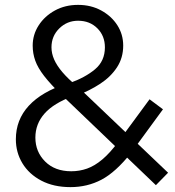

<svg xmlns="http://www.w3.org/2000/svg" viewBox="-20 -751 717 787"><path d="M648 -303 517 -124Q454 -45 396 -14.5Q338 16 269 16Q200 16 149.5 -10.5Q99 -37 72 -81.5Q45 -126 45 -180Q45 -260 98 -317.5Q151 -375 255 -409L279 -357Q200 -328 162.5 -285.5Q125 -243 125 -187Q125 -129 165 -89Q205 -49 272 -49Q306 -49 337 -60Q368 -71 399.5 -97.5Q431 -124 465 -170L593 -344ZM669 -43 619 8 245 -350 233 -361Q187 -406 161 -439.5Q135 -473 124.5 -502.5Q114 -532 114 -564Q114 -609 138.5 -647Q163 -685 205 -708Q247 -731 300 -731Q353 -731 395 -708Q437 -685 461 -647.5Q485 -610 485 -564Q485 -514 459.5 -475Q434 -436 390.5 -407.5Q347 -379 294 -359L264 -410Q329 -433 369.5 -467Q410 -501 410 -557Q410 -604 379 -635Q348 -666 300 -666Q255 -666 223 -634.5Q191 -603 191 -557Q191 -532 202 -507Q213 -482 236 -455Q259 -428 296 -397L312 -383Z"/></svg>

Font: Wix Madefor Display
Style: Regular
Weight: 400
Designer: Dalton Maag Ltd
Foundry: Dalton Maag Ltd
Version: Version 3.100